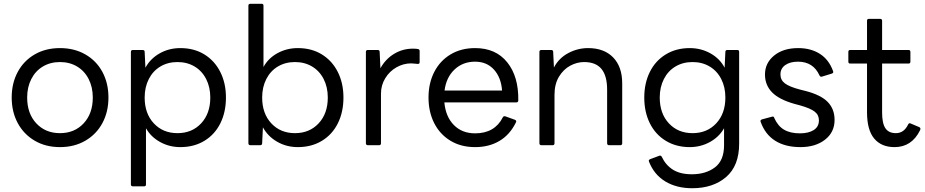

<svg xmlns="http://www.w3.org/2000/svg" viewBox="-20 -770 4907 1018"><path d="M42 -253Q42 -329 74 -388.5Q106 -448 164 -481.5Q222 -515 298 -515Q374 -515 432.5 -481.5Q491 -448 523 -388.5Q555 -329 555 -253Q555 -177 523 -117.5Q491 -58 432.5 -24Q374 10 298 10Q222 10 164 -24Q106 -58 74 -117.5Q42 -177 42 -253ZM472 -253Q472 -308 450 -351Q428 -394 388.5 -417.5Q349 -441 298 -441Q247 -441 207.5 -417.5Q168 -394 146 -351Q124 -308 124 -253Q124 -168 172.5 -116Q221 -64 298 -64Q375 -64 423.5 -116Q472 -168 472 -253Z M685 218Q674 218 674 208V-495Q674 -505 685 -505H736Q747 -505 747 -495L751 -411Q777 -459 826.5 -487Q876 -515 936 -515Q1009 -515 1063.5 -481.5Q1118 -448 1148 -388.5Q1178 -329 1178 -253Q1178 -176 1148.5 -116.5Q1119 -57 1064 -23.5Q1009 10 936 10Q878 10 829 -17Q780 -44 754 -90V208Q754 218 744 218ZM1095 -253Q1095 -308 1073 -351Q1051 -394 1011.5 -417.5Q972 -441 921 -441Q870 -441 830.5 -417.5Q791 -394 769 -351Q747 -308 747 -253Q747 -168 795.5 -116Q844 -64 921 -64Q998 -64 1046.5 -116Q1095 -168 1095 -253Z M1374 -95 1370 -11Q1370 0 1359 0H1308Q1297 0 1297 -11V-740Q1297 -750 1308 -750H1367Q1377 -750 1377 -740V-415Q1403 -462 1452 -488.5Q1501 -515 1559 -515Q1632 -515 1686.5 -481.5Q1741 -448 1771 -388.5Q1801 -329 1801 -253Q1801 -176 1771.5 -116.5Q1742 -57 1687 -23.5Q1632 10 1559 10Q1499 10 1449.5 -18.5Q1400 -47 1374 -95ZM1718 -253Q1718 -308 1696 -351Q1674 -394 1634.5 -417.5Q1595 -441 1544 -441Q1493 -441 1453.5 -417.5Q1414 -394 1392 -351Q1370 -308 1370 -253Q1370 -168 1418.5 -116Q1467 -64 1544 -64Q1621 -64 1669.5 -116Q1718 -168 1718 -253Z M1931 0Q1920 0 1920 -11V-495Q1920 -505 1931 -505H1982Q1993 -505 1993 -495L1997 -408Q2024 -457 2069.5 -484.5Q2115 -512 2169 -512Q2189 -512 2196 -510Q2205 -509 2205 -499V-441Q2205 -431 2196 -431Q2190 -431 2179.5 -432.5Q2169 -434 2160 -434Q2119 -434 2082 -413Q2045 -392 2022.5 -355Q2000 -318 2000 -274V-11Q2000 0 1990 0Z M2252 -253Q2252 -329 2282.5 -388.5Q2313 -448 2369 -481.5Q2425 -515 2499 -515Q2609 -515 2669.5 -439.5Q2730 -364 2728 -238Q2728 -227 2717 -227H2336Q2343 -151 2386.5 -107Q2430 -63 2499 -63Q2603 -63 2646 -148Q2650 -156 2660 -153L2710 -135Q2715 -133 2716.5 -129.5Q2718 -126 2716 -122Q2684 -56 2628.5 -23Q2573 10 2499 10Q2424 10 2368 -24Q2312 -58 2282 -117.5Q2252 -177 2252 -253ZM2642 -290Q2637 -359 2599 -401Q2561 -443 2499 -443Q2434 -443 2390 -401.5Q2346 -360 2337 -290Z M2851 0Q2840 0 2840 -11V-495Q2840 -505 2851 -505H2902Q2913 -505 2913 -495L2917 -412Q2943 -462 2993 -488.5Q3043 -515 3098 -515Q3183 -515 3231 -465.5Q3279 -416 3279 -328V-11Q3279 0 3269 0H3210Q3199 0 3199 -11V-295Q3199 -368 3169 -404.5Q3139 -441 3077 -441Q3039 -441 3003 -421.5Q2967 -402 2943.5 -363Q2920 -324 2920 -267V-11Q2920 0 2910 0Z M3421 87Q3420 85 3420 82Q3420 77 3427 74L3475 56L3479 55Q3486 55 3489 62Q3510 106 3548.5 130Q3587 154 3648 154Q3722 154 3770.5 117.5Q3819 81 3819 0V-90Q3793 -44 3744 -17Q3695 10 3637 10Q3565 10 3510 -23.5Q3455 -57 3425.5 -116.5Q3396 -176 3396 -253Q3396 -329 3425.5 -388.5Q3455 -448 3510 -481.5Q3565 -515 3637 -515Q3697 -515 3747 -487Q3797 -459 3822 -411L3826 -495Q3826 -505 3837 -505H3889Q3899 -505 3899 -495V-8Q3899 109 3830 168.5Q3761 228 3650 228Q3567 228 3507.5 192Q3448 156 3421 87ZM3826 -253Q3826 -308 3804 -351Q3782 -394 3742.5 -417.5Q3703 -441 3652 -441Q3601 -441 3561.5 -417.5Q3522 -394 3500 -351Q3478 -308 3478 -253Q3478 -168 3526.5 -116Q3575 -64 3652 -64Q3729 -64 3777.5 -116Q3826 -168 3826 -253Z M4013 -124 4012 -128Q4012 -134 4020 -137L4072 -151Q4074 -152 4077 -152Q4084 -152 4085 -145Q4104 -102 4137 -82.5Q4170 -63 4221 -63Q4267 -63 4294.5 -80.5Q4322 -98 4322 -132Q4322 -161 4299 -178.5Q4276 -196 4223 -211L4193 -219Q4111 -242 4073.5 -280.5Q4036 -319 4036 -375Q4036 -436 4084.5 -475.5Q4133 -515 4212 -515Q4279 -515 4327 -484.5Q4375 -454 4397 -393Q4398 -391 4398 -388Q4398 -385 4396 -383Q4394 -381 4391 -380L4339 -364Q4337 -363 4334 -363Q4329 -363 4325 -370Q4292 -443 4211 -443Q4169 -443 4143.5 -425Q4118 -407 4118 -375Q4118 -346 4141.5 -328Q4165 -310 4222 -295L4250 -288Q4332 -267 4368.5 -229.5Q4405 -192 4405 -134Q4405 -69 4354.5 -29.5Q4304 10 4224 10Q4144 10 4090.5 -23.5Q4037 -57 4013 -124Z M4577 -175V-433H4488Q4478 -433 4478 -443V-495Q4478 -505 4488 -505H4577V-660Q4577 -670 4587 -670H4646Q4657 -670 4657 -660V-505H4797Q4807 -505 4807 -495V-443Q4807 -433 4797 -433H4657V-173Q4657 -116 4674.5 -90Q4692 -64 4730 -64Q4773 -64 4795 -110Q4800 -120 4809 -115L4854 -96Q4864 -91 4858 -79Q4814 10 4723 10Q4653 10 4615 -35.5Q4577 -81 4577 -175Z"/></svg>

Font: LINE Seed Sans KR Regular
Style: Regular
Weight: 400
Designer: LINE VX Design & Sandoll Inc & Dalton Maag Ltd
Foundry: Sandoll Inc.
Version: Version 1.000